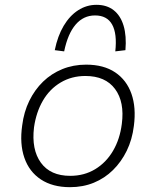

<svg xmlns="http://www.w3.org/2000/svg" viewBox="-20 -768 646 796"><path d="M270 8Q198 8 149.5 -24Q101 -56 81 -114Q61 -172 72 -248Q79 -304 101.5 -350Q124 -396 158.5 -429.5Q193 -463 238.5 -481.5Q284 -500 337 -500Q410 -500 457.5 -468Q505 -436 525 -379Q545 -322 535 -246Q528 -189 505.5 -143Q483 -97 448.5 -63Q414 -29 369 -10.5Q324 8 270 8ZM271 -39Q329 -39 374.5 -66.5Q420 -94 448.5 -142.5Q477 -191 485 -254Q497 -345 457 -399Q417 -453 334 -453Q277 -453 231.5 -426Q186 -399 158 -351Q130 -303 121 -240Q110 -148 149.5 -93.5Q189 -39 271 -39ZM246 -555 207 -560Q219 -619 244 -661Q269 -703 304 -725.5Q339 -748 380 -748Q423 -748 451.5 -725.5Q480 -703 492.5 -661Q505 -619 500 -560L458 -555Q466 -628 445 -666Q424 -704 374 -704Q326 -704 293.5 -666Q261 -628 246 -555Z"/></svg>

Font: Nunito Sans 7pt ExtraLight
Style: Italic
Weight: 250
Italic angle: -9°
Designer: Vernon Adams
Foundry: Vernon Adams
Version: Version 3.101;gftools[0.9.27]